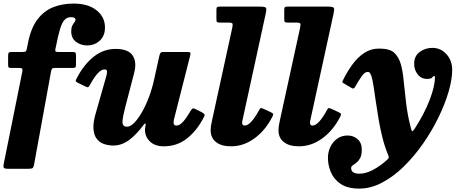

<svg xmlns="http://www.w3.org/2000/svg" viewBox="-31 -818 2646 1101"><path d="M-9.5 121 96.5 -405Q99.5 -420 96.2 -424.2Q93 -428.5 73.5 -428.5H32.5Q21 -428.5 18.2 -432Q15.5 -435.5 15.5 -447V-496Q15.5 -511 18.8 -515.5Q22 -520 37 -520H97Q112.5 -520 116.5 -523.2Q120.5 -526.5 122.5 -537L129.5 -572Q146 -656 183 -705.5Q220 -755 273 -776.2Q326 -797.5 391 -797.5Q475 -797.5 523 -758.8Q571 -720 571 -660.5Q571 -612 541 -584.8Q511 -557.5 469 -557.5Q432.5 -557.5 405 -578Q377.5 -598.5 377.5 -638.5Q377.5 -659 383.5 -671Q389.5 -683 395.8 -690.5Q402 -698 402 -705Q402 -719.5 375 -719.5Q353.5 -719.5 339 -703.8Q324.5 -688 313.2 -651Q302 -614 289.5 -550L287 -539Q285 -528.5 287 -524.2Q289 -520 302 -520H385Q398 -520 401.5 -515.8Q405 -511.5 405 -497L404.5 -446.5Q404.5 -434 400.8 -431.2Q397 -428.5 385.5 -428.5H287Q272 -428.5 268 -424.5Q264 -420.5 261.5 -407L164.5 125Q161.5 141.5 155.8 145.8Q150 150 130 150H17Q-5 150 -9 143.8Q-13 137.5 -9.5 121Z M410.5 -372Q450.5 -448.5 506.5 -493Q562.5 -537.5 632.5 -537.5Q704.5 -537.5 729.8 -499.5Q755 -461.5 738 -398.5L687.5 -204.5Q673.5 -152.5 671.5 -122Q669.5 -91.5 697.5 -91.5Q717 -91.5 739.2 -114.2Q761.5 -137 783.2 -175.2Q805 -213.5 823 -261Q841 -308.5 852 -358.5L882 -494.5Q884.5 -506 888.2 -513Q892 -520 906.5 -520H1036Q1054 -520 1058.8 -517.5Q1063.5 -515 1060 -501L966.5 -133Q963.5 -121.5 965 -109.8Q966.5 -98 981 -98Q999 -98 1018.5 -119.5Q1038 -141 1060 -179Q1066 -189.5 1071.5 -194.2Q1077 -199 1088 -193.5L1123 -176Q1135.5 -169.5 1140.2 -164.2Q1145 -159 1138 -146Q1098.5 -69 1041.2 -24Q984 21 908.5 21Q856 21 827 -8.5Q798 -38 800.5 -80.5L804.5 -102.5Q805 -110 801.5 -109.8Q798 -109.5 792.5 -102Q752.5 -47.5 709.8 -15.5Q667 16.5 618.5 16.5Q591 16.5 565.8 8Q540.5 -0.5 523.8 -22Q507 -43.5 504.8 -81.5Q502.5 -119.5 521 -179L578.5 -381Q582 -393 582.8 -406.5Q583.5 -420 568 -420Q533.5 -420 486 -333.5Q479.5 -320.5 475.2 -318.2Q471 -316 458 -322.5L415 -343.5Q402 -350 403 -355Q404 -360 410.5 -372Z M1493 -741 1360.5 -133Q1357.5 -122.5 1357.5 -113.5Q1357.5 -98 1372.5 -98Q1389.5 -98 1410 -120.2Q1430.5 -142.5 1452 -181.5Q1458.5 -193.5 1462.5 -197Q1466.5 -200.5 1480 -194L1521 -175Q1532 -169.5 1534.8 -165.8Q1537.5 -162 1532 -151Q1492.5 -72 1429.5 -25.5Q1366.5 21 1294 21Q1238.5 21 1207.8 -3.2Q1177 -27.5 1177 -70.5Q1177 -82 1179.2 -97.8Q1181.5 -113.5 1184.5 -125.5L1300.5 -657Q1304 -673.5 1302.8 -681Q1301.5 -688.5 1279.5 -688.5H1232Q1218.5 -688.5 1214.2 -691.2Q1210 -694 1210 -707.5V-760.5Q1210 -772.5 1213 -776.2Q1216 -780 1228 -780H1461.5Q1491.5 -780 1494.8 -772Q1498 -764 1493 -741Z M1882 -741 1749.5 -133Q1746.5 -122.5 1746.5 -113.5Q1746.5 -98 1761.5 -98Q1778.5 -98 1799 -120.2Q1819.5 -142.5 1841 -181.5Q1847.5 -193.5 1851.5 -197Q1855.5 -200.5 1869 -194L1910 -175Q1921 -169.5 1923.8 -165.8Q1926.5 -162 1921 -151Q1881.5 -72 1818.5 -25.5Q1755.5 21 1683 21Q1627.5 21 1596.8 -3.2Q1566 -27.5 1566 -70.5Q1566 -82 1568.2 -97.8Q1570.5 -113.5 1573.5 -125.5L1689.5 -657Q1693 -673.5 1691.8 -681Q1690.5 -688.5 1668.5 -688.5H1621Q1607.5 -688.5 1603.2 -691.2Q1599 -694 1599 -707.5V-760.5Q1599 -772.5 1602 -776.2Q1605 -780 1617 -780H1850.5Q1880.5 -780 1883.8 -772Q1887 -764 1882 -741Z M2418 -365.5Q2384.5 -365.5 2364 -391.8Q2343.5 -418 2344 -452Q2344 -497.5 2376.2 -520.5Q2408.5 -543.5 2448 -543.5Q2496.5 -543.5 2529.2 -507.2Q2562 -471 2562 -417.5Q2562 -362 2541 -290.8Q2520 -219.5 2482.5 -142.8Q2445 -66 2394.5 6.2Q2344 78.5 2284.5 136.8Q2225 195 2160 229.2Q2095 263.5 2029 263.5Q1961.5 263.5 1922.2 236.5Q1883 209.5 1866.2 169Q1849.5 128.5 1849.5 87.5Q1849.5 53.5 1863.5 24.2Q1877.5 -5 1903 -23Q1928.5 -41 1962.5 -41Q1995.5 -41 2019.8 -19.8Q2044 1.5 2043.5 41Q2043.5 71.5 2034.2 88.5Q2025 105.5 2013 114.8Q2001 124 1992 130Q1983 136 1982.5 144.5Q1982 178 2030 178Q2067 178 2108.2 156Q2149.5 134 2187.5 99.5Q2197.5 90.5 2198.5 86.5Q2199.5 82.5 2194 68.5Q2176 26 2162.8 -26.2Q2149.5 -78.5 2140.2 -132.8Q2131 -187 2124 -236.5Q2117 -286 2111 -324.5Q2105 -363 2098.5 -383Q2095.5 -390.5 2091.5 -398Q2087.5 -405.5 2076 -405.5Q2060.5 -405.5 2043.2 -381Q2026 -356.5 2005.5 -320.5Q2001.5 -313 1997.8 -311Q1994 -309 1986 -313L1940.5 -340Q1931 -345 1932 -348.8Q1933 -352.5 1937.5 -361.5Q1961 -409 1990.8 -449.5Q2020.5 -490 2058.2 -514.8Q2096 -539.5 2143 -539.5Q2203.5 -539.5 2229.5 -515.5Q2255.5 -491.5 2267.5 -450Q2278 -414 2283.8 -354.8Q2289.5 -295.5 2298 -225.2Q2306.5 -155 2324.5 -86.5Q2330 -65 2333.5 -65.2Q2337 -65.5 2347.5 -81Q2402 -165 2432.5 -244.2Q2463 -323.5 2463 -373.5Q2463 -382 2459.5 -382Q2453 -382 2447.2 -373.8Q2441.5 -365.5 2418 -365.5Z"/></svg>

Font: Besley* Heavy
Style: Italic
Weight: 800
Italic angle: -13°
Designer: Owen Earl
Foundry: indestructible type*
Version: Version 3.000; ttfautohint (v1.8.3)